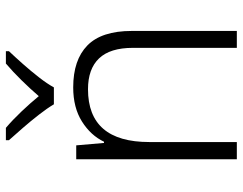

<svg xmlns="http://www.w3.org/2000/svg" viewBox="-104 -700 805 636"><g transform="rotate(-90 298.0 -382.5)"><path d="M326 -542Q417 -542 465 -495Q513 -448 513 -348V0H457V-344Q457 -420 422 -456.5Q387 -493 320 -493Q145 -493 145 -290V0H88V-532H134L142 -440H146Q167 -484 213 -513Q259 -542 326 -542ZM270 -606Q257 -628 236 -655Q215 -682 192 -708.5Q169 -735 151 -755V-765H192Q219 -742 246.5 -713Q274 -684 297 -656Q321 -684 349.5 -713Q378 -742 405 -765H446V-755Q427 -735 403.5 -708.5Q380 -682 359 -655Q338 -628 326 -606Z"/></g></svg>

Font: Noto Sans Lao Looped Light
Style: Regular
Weight: 300
Designer: Mark Frömberg, Ben Mitchell
Foundry: The Fontpad Ltd
Version: Version 1.002; ttfautohint (v1.8.4.7-5d5b)